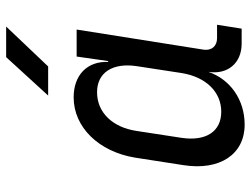

<svg xmlns="http://www.w3.org/2000/svg" viewBox="-118 -708 835 640"><g transform="rotate(-90 300.0 -387.5)"><path d="M302 -645H399L532 -785H430ZM205 10C288 10 356 -38 381 -111C371 -48 409 0 475 0H525L538 -82H493C467 -82 451 -100 455 -127L522 -550H432L417 -445H414C417 -514 371 -560 296 -560C197 -560 115 -477 95 -355L70 -194C51 -73 106 10 205 10ZM248 -68C182 -68 149 -119 161 -200L184 -350C196 -431 246 -482 313 -482C378 -482 412 -431 400 -350L377 -200C364 -119 314 -68 248 -68Z"/></g></svg>

Font: JetBrains Mono
Style: Italic
Weight: 400
Italic angle: -9°
Monospace: yes
Designer: Philipp Nurullin, Konstantin Bulenkov
Foundry: JetBrains
Version: Version 2.305